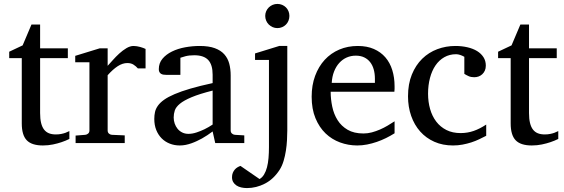

<svg xmlns="http://www.w3.org/2000/svg" viewBox="-20 -728 2868 977"><path d="M333 -21Q314.5 -11.7 292.5 -4.4Q273.9 2 249.5 7.1Q225.1 12.2 198.2 12.2Q141.6 12.2 116.2 -14.2Q90.8 -40.5 90.8 -100.1V-432.1H26.9V-464.8L95.2 -497.1L140.1 -603H184.1V-481.9H325.2V-432.1H184.1V-152.8Q184.1 -123 189.2 -102.3Q194.3 -81.5 204.3 -68.6Q214.4 -55.7 229.2 -49.8Q244.1 -43.9 264.2 -43.9Q278.8 -43.9 291.3 -46.4Q303.7 -48.8 313 -52.2Q323.7 -56.2 333 -61Z M681.6 -379.9Q671.9 -391.1 659.2 -399.2Q646.5 -407.2 627.9 -407.2Q603.5 -407.2 578.6 -390.9Q553.7 -374.5 527.8 -345.2V-64Q527.8 -54.7 533.7 -48.8Q539.6 -43 548.8 -42L614.7 -39.1V0H364.7V-38.1L414.1 -42Q422.9 -43 429 -48.8Q435.1 -54.7 435.1 -64V-411.1H362.8V-443.8L486.8 -481.9H527.8V-393.1Q538.6 -404.8 554 -422.1Q569.3 -439.5 586.9 -455.6Q604.5 -471.7 623.3 -482.9Q642.1 -494.1 659.7 -494.1Q667.5 -494.1 676.3 -492.7Q685.1 -491.2 693.4 -489Q701.7 -486.8 708.7 -484.1Q715.8 -481.4 720.7 -479V-379.9Z M1062 -267.1Q994.6 -250 955.1 -233.4Q915.5 -216.8 895.3 -200Q875 -183.1 869.4 -165.8Q863.8 -148.4 863.8 -129.9Q863.8 -114.3 868.9 -99.4Q874 -84.5 883.5 -72.8Q893.1 -61 907 -54Q920.9 -46.9 939 -46.9Q959 -46.9 980.7 -54.2Q1002.4 -61.5 1020.5 -70.3Q1041.5 -80.6 1062 -94.2ZM1075.2 0 1062 -59.1Q1035.6 -39.1 1007.8 -23.4Q995.6 -16.6 981.9 -10.3Q968.3 -3.9 953.9 1.2Q939.5 6.3 924.6 9.3Q909.7 12.2 895 12.2Q867.7 12.2 844 2.9Q820.3 -6.3 802.7 -23.9Q785.2 -41.5 775.1 -66.4Q765.1 -91.3 765.1 -123Q765.1 -141.6 768.8 -158.2Q772.5 -174.8 783.7 -190.4Q794.9 -206.1 815.2 -220.5Q835.4 -234.9 868.4 -249Q901.4 -263.2 949 -277.1Q996.6 -291 1062 -305.2V-348.1Q1062 -398.4 1039.6 -422.6Q1017.1 -446.8 968.8 -446.8Q942.4 -446.8 923.8 -441.9Q905.3 -437 897.9 -434.1V-347.2H825.2Q818.4 -347.2 811.8 -348.1Q805.2 -349.1 799.8 -352.3Q794.4 -355.5 791.3 -361.1Q788.1 -366.7 788.1 -376Q788.1 -406.7 806.6 -429Q825.2 -451.2 855 -465.8Q884.8 -480.5 921.9 -487.3Q959 -494.1 996.1 -494.1Q1042.5 -494.1 1073 -482.9Q1103.5 -471.7 1121.3 -451.7Q1139.2 -431.6 1146.5 -404.3Q1153.8 -377 1153.8 -344.2V-64Q1153.8 -54.7 1159.9 -48.8Q1166 -43 1174.8 -42L1223.1 -39.1V0Z M1441.9 -64Q1441.9 -41.5 1440.4 -14.9Q1439 11.7 1434.8 38.6Q1430.7 65.4 1423.1 90.8Q1415.5 116.2 1402.8 136.2Q1372.1 183.6 1328.1 206.3Q1284.2 229 1236.8 229Q1221.2 229 1207.5 225.8Q1193.8 222.7 1183.3 215.8Q1172.9 209 1166.7 198.5Q1160.6 188 1160.6 173.8Q1160.6 161.1 1164.6 151.6Q1168.5 142.1 1174.6 135Q1180.7 127.9 1188.5 123.3Q1196.3 118.7 1203.6 116.2L1300.8 183.1Q1314.5 175.3 1323.7 159.9Q1333 144.5 1338.6 123.3Q1344.2 102.1 1346.4 75.9Q1348.6 49.8 1348.6 21V-422.9H1277.8V-456.1L1400.9 -494.1H1441.9ZM1452.6 -647Q1452.6 -634.3 1448 -622.8Q1443.4 -611.3 1435.1 -603Q1426.8 -594.7 1415.5 -589.8Q1404.3 -585 1391.6 -585Q1378.9 -585 1367.7 -589.8Q1356.4 -594.7 1347.9 -603Q1339.4 -611.3 1334.5 -622.8Q1329.6 -634.3 1329.6 -647Q1329.6 -659.7 1334.5 -670.9Q1339.4 -682.1 1347.9 -690.4Q1356.4 -698.7 1367.7 -703.4Q1378.9 -708 1391.6 -708Q1404.3 -708 1415.5 -703.4Q1426.8 -698.7 1435.1 -690.4Q1443.4 -682.1 1448 -670.9Q1452.6 -659.7 1452.6 -647Z M1987.8 -49.8Q1966.8 -36.6 1944.1 -25.4Q1921.4 -14.2 1897.2 -5.9Q1873 2.4 1848.1 7.3Q1823.2 12.2 1797.9 12.2Q1752.4 12.2 1710.4 -3.2Q1668.5 -18.6 1636.5 -49.3Q1604.5 -80.1 1585.2 -126.7Q1565.9 -173.3 1565.9 -235.8Q1565.9 -294.4 1583.5 -342Q1601.1 -389.6 1632.3 -423.6Q1663.6 -457.5 1706.5 -475.8Q1749.5 -494.1 1800.8 -494.1Q1847.2 -494.1 1882.3 -478.8Q1917.5 -463.4 1940.9 -436.3Q1964.4 -409.2 1976.1 -371.3Q1987.8 -333.5 1987.8 -289.1V-275.9Q1987.8 -268.1 1986.8 -261.2H1662.6Q1662.6 -223.1 1670.7 -185.1Q1678.7 -147 1697.8 -116.7Q1716.8 -86.4 1749 -67.6Q1781.2 -48.8 1829.6 -48.8Q1851.1 -48.8 1872.1 -54.4Q1893.1 -60.1 1913.3 -68.8Q1933.6 -77.6 1952.1 -88.6Q1970.7 -99.6 1987.8 -110.8ZM1887.7 -328.1Q1887.7 -353 1881.8 -374.3Q1876 -395.5 1864 -411.1Q1852.1 -426.8 1833.7 -435.8Q1815.4 -444.8 1790.5 -444.8Q1765.6 -444.8 1744.1 -435.3Q1722.7 -425.8 1706.3 -407.7Q1689.9 -389.6 1679.9 -364Q1669.9 -338.4 1668 -306.2H1887.7Z M2454.1 -37.1Q2437 -28.3 2418.2 -19.3Q2399.4 -10.3 2378.2 -3.4Q2356.9 3.4 2333.7 7.8Q2310.5 12.2 2285.2 12.2Q2232.4 12.2 2190.2 -6.6Q2147.9 -25.4 2118.2 -58.8Q2088.4 -92.3 2072.3 -138.2Q2056.2 -184.1 2056.2 -237.8Q2056.2 -300.8 2075.7 -348.6Q2095.2 -396.5 2128.4 -429Q2161.6 -461.4 2205.3 -477.8Q2249 -494.1 2296.9 -494.1Q2329.6 -494.1 2358.2 -487.5Q2386.7 -481 2407.5 -468.3Q2428.2 -455.6 2440.2 -437Q2452.1 -418.5 2452.1 -394Q2452.1 -379.4 2447 -368.4Q2441.9 -357.4 2433.6 -349.9Q2425.3 -342.3 2414.8 -338.6Q2404.3 -335 2393.1 -335Q2376.5 -335 2364.3 -340.6Q2352.1 -346.2 2342.8 -352.1V-439Q2332.5 -444.8 2321.5 -448.5Q2310.5 -452.1 2300.8 -452.1Q2267.6 -452.1 2241 -437Q2214.4 -421.9 2196 -395Q2177.7 -368.2 2168 -331.3Q2158.2 -294.4 2158.2 -251Q2158.2 -209.5 2168.7 -172.9Q2179.2 -136.2 2200 -109.1Q2220.7 -82 2251.7 -66.4Q2282.7 -50.8 2323.7 -50.8Q2358.9 -50.8 2390.4 -61.8Q2421.9 -72.8 2454.1 -94.2Z M2820.8 -21Q2802.2 -11.7 2780.3 -4.4Q2761.7 2 2737.3 7.1Q2712.9 12.2 2686 12.2Q2629.4 12.2 2604 -14.2Q2578.6 -40.5 2578.6 -100.1V-432.1H2514.6V-464.8L2583 -497.1L2627.9 -603H2671.9V-481.9H2813V-432.1H2671.9V-152.8Q2671.9 -123 2677 -102.3Q2682.1 -81.5 2692.1 -68.6Q2702.1 -55.7 2717 -49.8Q2731.9 -43.9 2752 -43.9Q2766.6 -43.9 2779.1 -46.4Q2791.5 -48.8 2800.8 -52.2Q2811.5 -56.2 2820.8 -61Z"/></svg>

Font: Charis SIL APac
Style: Regular
Weight: 400
Foundry: SIL International
Version: Version 5.000